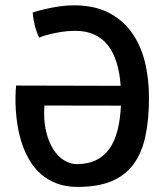

<svg xmlns="http://www.w3.org/2000/svg" viewBox="-20 -696 625 728"><path d="M544.9 -325.7Q544.9 -242.2 531.2 -179Q517.6 -115.7 486.1 -73Q454.6 -30.3 402.6 -8.8Q350.6 12.7 274.4 12.7Q229.5 12.7 195.1 -0.5Q160.6 -13.7 135.3 -35.9Q109.9 -58.1 92.5 -87.4Q75.2 -116.7 64.2 -148.9Q53.2 -181.2 47.6 -214.1Q42 -247.1 40 -276.9Q38.1 -306.6 38.8 -331.3Q39.6 -356 41 -371.1V-371.6L437.5 -370.6Q434.1 -419.9 422.1 -458.7Q410.2 -497.6 389.2 -524.2Q368.2 -550.8 337.4 -564.9Q306.6 -579.1 265.6 -579.1Q238.3 -579.1 213.6 -575.2Q189 -571.3 169.9 -566.4Q147.5 -561 128.4 -553.7Q120.1 -570.8 115.2 -587.6Q110.4 -604.5 107.9 -618.2Q105 -634.3 104 -648.9Q127.4 -656.2 153.8 -662.1Q176.3 -667.5 204.1 -671.6Q231.9 -675.8 260.7 -675.8Q335.4 -675.8 389.2 -649.2Q442.9 -622.6 477.5 -575.4Q512.2 -528.3 528.6 -464.4Q544.9 -400.4 544.9 -325.7ZM270.5 -73.7Q313 -73.7 343.8 -88.6Q374.5 -103.5 394.8 -131.8Q415 -160.2 425.5 -201.4Q436 -242.7 438.5 -295.4L148.4 -295.9Q144.5 -241.2 154.3 -199.7Q164.1 -158.2 181.9 -130.1Q199.7 -102.1 223.4 -87.9Q247.1 -73.7 270.5 -73.7Z"/></svg>

Font: Basic
Style: Regular
Weight: 400
Designer: Magnus Gaarde
Foundry: Magnus Gaarde
Version: Version 1.003; ttfautohint (v1.1) -l 6 -r 16 -G 0 -x 16 -D l